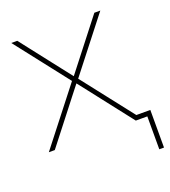

<svg xmlns="http://www.w3.org/2000/svg" viewBox="-125 -609 760 857"><g transform="rotate(-20 255.0 -180.0)"><path d="M17.1 0 223.1 -263.7 26.4 -515.6H54.7L158.2 -382.8Q178.2 -357.4 198 -331.8Q217.8 -306.2 237.8 -280.8Q257.8 -306.2 277.6 -331.8Q297.4 -357.4 317.4 -382.8L420.9 -515.6H449.2L252.4 -263.7L458.5 0H430.2L314.5 -148.4Q295.4 -173.3 276.1 -197.8Q256.8 -222.2 237.8 -246.6Q218.8 -222.2 199.5 -197.8Q180.2 -173.3 161.1 -148.4L45.4 0ZM484.9 156.2V0H432.1V-22.5H507.3V156.2Z"/></g></svg>

Font: Inter Display Thin
Style: Regular
Weight: 100
Designer: Rasmus Andersson
Foundry: rsms
Version: Version 4.000;git-a52131595